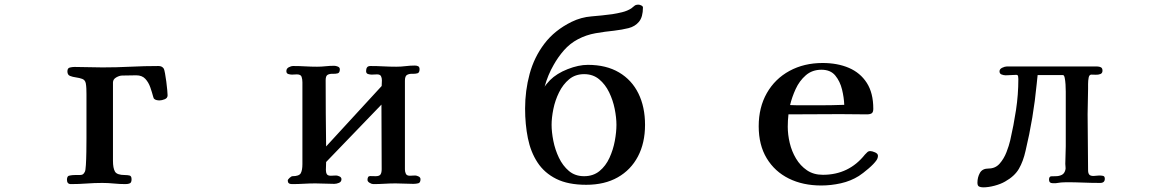

<svg xmlns="http://www.w3.org/2000/svg" viewBox="-20 -790 5040 826"><path d="M701 -380Q701 -368 688.5 -363Q676 -358 666 -358Q660 -358 653.5 -359.5Q647 -361 643 -365Q641 -367 640.5 -369.5Q640 -372 639 -374Q634 -393 626.5 -414.5Q619 -436 605 -451Q591 -466 566 -466Q551 -466 536 -465.5Q521 -465 506 -465Q494 -465 480 -457Q466 -449 466 -435V-98Q466 -67 474.5 -52Q483 -37 517 -37Q528 -37 537 -35Q546 -33 546 -19Q546 -5 539 -1.5Q532 2 520 2Q495 2 470 -0.5Q445 -3 420 -3Q386 -3 352.5 -0.5Q319 2 285 2Q268 2 268 -17Q268 -34 281 -35Q291 -37 301.5 -37Q312 -37 322 -37Q332 -37 336.5 -40Q341 -43 345 -51Q348 -56 349.5 -80.5Q351 -105 351.5 -136.5Q352 -168 352 -194Q352 -220 352 -229Q352 -268 352 -307Q352 -346 352 -385Q352 -397 351.5 -409Q351 -421 349 -432Q346 -446 334 -450.5Q322 -455 307 -457Q292 -459 281 -463.5Q270 -468 270 -483Q270 -497 280.5 -499.5Q291 -502 301 -502Q331 -502 361 -501Q391 -500 421 -500Q481 -500 541.5 -503Q602 -506 662 -506Q678 -506 685 -494Q687 -490 690 -474Q693 -458 695.5 -438.5Q698 -419 699.5 -402.5Q701 -386 701 -380Z M1789 -19Q1789 -4 1779.5 -1.5Q1770 1 1758 1Q1739 1 1720 0Q1701 -1 1682 -1Q1658 -1 1634 0.5Q1610 2 1586 2Q1579 2 1570 -3.5Q1561 -9 1561 -16Q1561 -33 1573 -32.5Q1585 -32 1596 -32Q1612 -32 1617 -39.5Q1622 -47 1622 -62Q1622 -132 1621.5 -201Q1621 -270 1621 -340L1383 -93Q1383 -85 1382.5 -76Q1382 -67 1382 -59Q1382 -48 1386 -41Q1390 -34 1403 -34Q1409 -34 1414.5 -34.5Q1420 -35 1426 -35Q1432 -35 1440.5 -31Q1449 -27 1449 -19Q1449 -8 1438.5 -3.5Q1428 1 1418 1Q1398 1 1377.5 0Q1357 -1 1337 -1Q1312 -1 1287 0.5Q1262 2 1236 2Q1218 2 1218 -13Q1218 -18 1226 -25Q1234 -32 1238 -32Q1267 -32 1274 -45Q1281 -58 1281 -84V-436Q1281 -449 1277.5 -459.5Q1274 -470 1257 -470Q1252 -470 1246.5 -469.5Q1241 -469 1236 -469Q1229 -469 1220.5 -471.5Q1212 -474 1212 -484Q1212 -495 1222 -500.5Q1232 -506 1242 -506Q1268 -506 1293.5 -504.5Q1319 -503 1344 -503Q1362 -503 1380.5 -505Q1399 -507 1418 -507Q1425 -507 1433.5 -503.5Q1442 -500 1442 -492Q1442 -477 1433 -474.5Q1424 -472 1411.5 -472.5Q1399 -473 1390 -468.5Q1381 -464 1381 -445Q1381 -374 1381.5 -302.5Q1382 -231 1383 -160L1622 -420Q1622 -426 1622.5 -432Q1623 -438 1623 -444Q1623 -455 1619 -462.5Q1615 -470 1602 -470Q1596 -470 1590.5 -469.5Q1585 -469 1579 -469Q1572 -469 1563.5 -471.5Q1555 -474 1555 -484Q1555 -494 1559 -500Q1563 -506 1574 -506Q1602 -506 1629.5 -504.5Q1657 -503 1685 -503Q1705 -503 1725 -505.5Q1745 -508 1765 -508Q1773 -508 1779 -505Q1785 -502 1785 -492Q1785 -477 1775.5 -474.5Q1766 -472 1753.5 -472.5Q1741 -473 1731.5 -468Q1722 -463 1722 -443V-61Q1722 -51 1726 -42.5Q1730 -34 1743 -34Q1749 -34 1754.5 -34.5Q1760 -35 1766 -35Q1772 -35 1780.5 -31Q1789 -27 1789 -19Z M2632 -253Q2632 -284 2624.5 -321.5Q2617 -359 2600.5 -393Q2584 -427 2557.5 -449Q2531 -471 2493 -471Q2455 -471 2428.5 -449Q2402 -427 2385 -392.5Q2368 -358 2360.5 -320.5Q2353 -283 2353 -253Q2353 -222 2360.5 -184Q2368 -146 2384.5 -111.5Q2401 -77 2427.5 -54.5Q2454 -32 2493 -32Q2532 -32 2559 -54Q2586 -76 2602 -111Q2618 -146 2625 -184Q2632 -222 2632 -253ZM2755 -253Q2755 -175 2724.5 -117Q2694 -59 2637.5 -27Q2581 5 2502 5Q2424 5 2373 -20.5Q2322 -46 2292.5 -91Q2263 -136 2251 -195.5Q2239 -255 2239 -323Q2239 -400 2258.5 -472Q2278 -544 2322 -602Q2366 -660 2439 -696Q2480 -716 2524.5 -719.5Q2569 -723 2614 -729Q2634 -732 2656.5 -737.5Q2679 -743 2696 -754Q2704 -760 2709.5 -765Q2715 -770 2727 -770Q2732 -770 2739 -766.5Q2746 -763 2746 -758Q2746 -717 2729 -696.5Q2712 -676 2684 -669Q2656 -662 2622 -658Q2582 -654 2542 -647Q2502 -640 2466 -621Q2432 -603 2406.5 -574Q2381 -545 2362 -511Q2337 -468 2323 -417Q2328 -425 2334 -431.5Q2340 -438 2346 -445Q2375 -474 2422 -492.5Q2469 -511 2509 -511Q2588 -511 2643 -478.5Q2698 -446 2726.5 -388Q2755 -330 2755 -253Z M3612 -339Q3611 -370 3602.5 -405Q3594 -440 3573.5 -465Q3553 -490 3514 -490Q3474 -490 3446.5 -466Q3419 -442 3403 -407Q3387 -372 3379 -338Q3396 -337 3413 -337Q3430 -337 3446 -337H3502Q3530 -337 3557 -337.5Q3584 -338 3612 -339ZM3757 -120Q3757 -110 3751 -101Q3740 -85 3716 -64.5Q3692 -44 3675 -33Q3640 -11 3597.5 -1.5Q3555 8 3513 8Q3434 8 3373.5 -22Q3313 -52 3278.5 -109Q3244 -166 3244 -247Q3244 -328 3279 -389.5Q3314 -451 3376.5 -485Q3439 -519 3519 -519Q3583 -519 3632 -498Q3681 -477 3709 -433.5Q3737 -390 3737 -322Q3737 -307 3730 -302.5Q3723 -298 3709 -298Q3681 -298 3652.5 -298.5Q3624 -299 3595 -299Q3540 -299 3484 -298.5Q3428 -298 3372 -298Q3369 -271 3369 -245Q3369 -211 3377.5 -175Q3386 -139 3404.5 -108Q3423 -77 3451.5 -57.5Q3480 -38 3520 -38Q3632 -38 3701 -125Q3706 -130 3711 -135Q3716 -140 3724 -140Q3732 -140 3744.5 -134.5Q3757 -129 3757 -120Z M4733 -21Q4733 -3 4713 -3Q4676 -3 4640 -4.5Q4604 -6 4567 -6Q4556 -6 4545 -5Q4534 -4 4523 -2Q4519 -2 4515.5 -2Q4512 -2 4508 -2Q4493 -2 4493 -17Q4493 -31 4502.5 -31.5Q4512 -32 4522 -32Q4536 -32 4547.5 -37.5Q4559 -43 4563 -58Q4565 -64 4564 -71Q4563 -78 4563 -85Q4563 -104 4564 -123Q4565 -142 4565 -161Q4565 -216 4565 -270Q4565 -324 4565 -378Q4565 -382 4565 -396Q4565 -410 4564 -426.5Q4563 -443 4560.5 -455Q4558 -467 4553 -467H4444Q4443 -458 4442 -448.5Q4441 -439 4440 -429Q4433 -356 4421 -284Q4409 -212 4392 -141Q4382 -96 4363.5 -64Q4345 -32 4304 -9Q4285 2 4258.5 9Q4232 16 4210 16Q4199 16 4192 12.5Q4185 9 4185 -4Q4185 -27 4195.5 -46Q4206 -65 4233 -65Q4262 -65 4280.5 -86Q4299 -107 4310 -135.5Q4321 -164 4326 -186Q4341 -251 4351 -317Q4361 -383 4361 -450Q4361 -455 4360 -461.5Q4359 -468 4352 -468Q4341 -468 4329.5 -467Q4318 -466 4307 -466Q4298 -466 4289 -469.5Q4280 -473 4280 -483Q4280 -493 4291.5 -498.5Q4303 -504 4311 -504H4700Q4709 -504 4716 -500.5Q4723 -497 4723 -486Q4723 -475 4714 -471.5Q4705 -468 4694 -468.5Q4683 -469 4675 -469Q4666 -469 4663.5 -456Q4661 -443 4661 -428.5Q4661 -414 4661 -408Q4661 -380 4660 -353Q4659 -326 4659 -299Q4659 -239 4660 -178.5Q4661 -118 4661 -58Q4661 -45 4666 -39Q4671 -33 4684 -33Q4690 -33 4696.5 -34Q4703 -35 4709 -35Q4717 -35 4725 -33.5Q4733 -32 4733 -21Z"/></svg>

Font: Kaisei Tokumin
Style: Bold
Weight: 700
Designer: Font-Kai, 金井和夫
Foundry: KAZUO KANAI
Version: Version 5.003